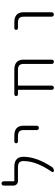

<svg xmlns="http://www.w3.org/2000/svg" viewBox="884 -1638 733 2540"><g transform="rotate(-90 1250.0 -368.5)"><path d="M312.5 -544.9Q445.3 -544.9 445.3 -424.8Q445.3 -252 310.5 -47.9Q292 -21.5 259.8 -21.5Q250 -21.5 245.1 -30.3Q240.2 -39.1 246.1 -47.9Q388.7 -254.9 388.7 -421.9Q388.7 -461.9 369.6 -479.5Q350.6 -497.1 303.7 -497.1H122.1Q98.6 -497.1 81.5 -514.2Q64.5 -531.2 64.5 -554.7V-686.5Q64.5 -698.2 72.8 -706.5Q81.1 -714.8 92.8 -714.8Q104.5 -714.8 112.8 -706.5Q121.1 -698.2 121.1 -686.5V-552.7Q121.1 -544.9 128.9 -544.9Z M647.5 -497.1Q637.7 -497.1 630.9 -503.9Q624 -510.7 624 -521Q624 -531.2 630.9 -538.1Q637.7 -544.9 647.5 -544.9H724.6Q856.4 -544.9 856.4 -424.8V-248Q856.4 -236.3 848.1 -228Q839.8 -219.7 827.6 -219.7Q815.4 -219.7 807.1 -228Q798.8 -236.3 798.8 -248V-420.9Q798.8 -461.9 779.8 -479.5Q760.7 -497.1 714.8 -497.1Z M1673.8 -420.9Q1673.8 -461.9 1654.8 -479.5Q1635.7 -497.1 1588.9 -497.1H1394.5Q1386.7 -497.1 1386.7 -490.2V-48.8Q1386.7 -38.1 1378.4 -29.8Q1370.1 -21.5 1358.9 -21.5Q1347.7 -21.5 1339.4 -29.8Q1331.1 -38.1 1331.1 -48.8V-490.2Q1331.1 -497.1 1324.2 -497.1H1273.4Q1262.7 -497.1 1255.9 -503.9Q1249 -510.7 1249 -521Q1249 -531.2 1255.9 -538.1Q1262.7 -544.9 1273.4 -544.9H1596.7Q1729.5 -544.9 1730.5 -424.8V-49.8Q1730.5 -38.1 1722.2 -29.8Q1713.9 -21.5 1702.1 -21.5Q1690.4 -21.5 1682.1 -29.8Q1673.8 -38.1 1673.8 -49.8Z M2148.4 -497.1Q2137.7 -497.1 2130.9 -503.9Q2124 -510.7 2124 -521Q2124 -531.2 2130.9 -538.1Q2137.7 -544.9 2148.4 -544.9H2224.6Q2356.4 -544.9 2357.4 -424.8V-50.8Q2357.4 -39.1 2348.6 -30.3Q2339.8 -21.5 2328.1 -21.5Q2316.4 -21.5 2307.6 -30.3Q2298.8 -39.1 2298.8 -50.8V-420.9Q2298.8 -461.9 2279.8 -479.5Q2260.7 -497.1 2214.8 -497.1Z"/></g></svg>

Font: Rounded Mgen+ 1m light
Style: Regular
Weight: 200
Designer: [Source Han Sans]
Ryoko NISHIZUKA  (kana & ideographs); Paul D. Hunt (Latin, Greek & Cyrillic); Wenlong ZHANG  (bopomofo
Version: Version 1.059.20150602